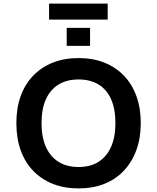

<svg xmlns="http://www.w3.org/2000/svg" viewBox="-20 -1038 874 1068"><path d="M417 10Q338 10 274.5 -15Q211 -40 165 -87.5Q119 -135 95 -202Q71 -269 71 -353Q71 -437 95 -503.5Q119 -570 165 -617.5Q211 -665 274.5 -690Q338 -715 417 -715Q496 -715 559.5 -690Q623 -665 668.5 -618Q714 -571 738.5 -504Q763 -437 763 -354Q763 -270 738.5 -203Q714 -136 668.5 -88Q623 -40 559.5 -15Q496 10 417 10ZM417 -109Q482 -109 527.5 -137.5Q573 -166 597.5 -220.5Q622 -275 622 -353Q622 -432 598 -486Q574 -540 528 -568Q482 -596 417 -596Q352 -596 306 -568Q260 -540 235.5 -486Q211 -432 211 -353Q211 -275 235.5 -220.5Q260 -166 306 -137.5Q352 -109 417 -109ZM253 -929V-1018H579V-929ZM351 -783V-883H481V-783Z"/></svg>

Font: Nunito Sans 7pt
Style: Bold
Weight: 700
Designer: Vernon Adams
Foundry: Vernon Adams
Version: Version 3.101;gftools[0.9.27]